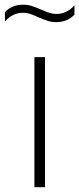

<svg xmlns="http://www.w3.org/2000/svg" viewBox="-60 -778 329 798"><path d="M83 0V-540.5H127V0ZM97.5 -707Q78.5 -716 64.5 -720.5Q50.5 -725 37 -725Q14.5 -725 -4 -716.2Q-22.5 -707.5 -39.5 -689V-727.5Q-11 -758.5 37 -758.5Q55.5 -758.5 72.5 -753Q89.5 -747.5 112.5 -737.5Q133 -728.5 146.5 -724.2Q160 -720 173.5 -720Q196 -720 214.5 -728.8Q233 -737.5 249.5 -756V-717.5Q221 -686 173 -686Q155 -686 138.8 -691.2Q122.5 -696.5 97.5 -707Z"/></svg>

Font: Encode Sans ExtraLight
Style: Regular
Weight: 275
Designer: Multiple Designers
Foundry: Impallari Type
Version: Version 2.000